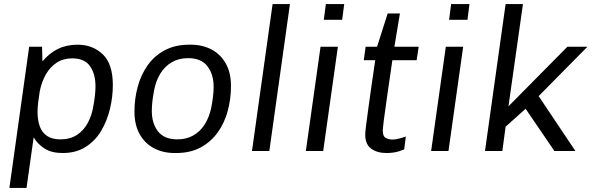

<svg xmlns="http://www.w3.org/2000/svg" viewBox="-20 -740 2899 941"><path d="M26 181 123 -511H186L188 -439Q221 -479 263.5 -500Q306 -521 360 -521Q434 -521 483.5 -474Q533 -427 533 -323Q533 -265 519 -206.5Q505 -148 476 -99Q447 -50 400 -20Q353 10 287 10Q233 10 198.5 -12Q164 -34 145 -67L110 181ZM276 -57Q324 -57 357.5 -79Q391 -101 411 -139Q431 -177 438 -223Q443 -250 445.5 -274Q448 -298 448 -316Q448 -378 421 -416Q394 -454 334 -454Q290 -454 258 -433Q226 -412 205.5 -376.5Q185 -341 175 -294Q170 -264 167 -238Q164 -212 164 -192Q164 -151 175 -120.5Q186 -90 211 -73.5Q236 -57 276 -57Z M836 10Q779 10 734.5 -13.5Q690 -37 664.5 -82.5Q639 -128 639 -193Q639 -256 655 -315Q671 -374 704 -420.5Q737 -467 788 -494Q839 -521 908 -521H915Q972 -521 1016.5 -497.5Q1061 -474 1086.5 -429Q1112 -384 1112 -318Q1112 -255 1096 -196Q1080 -137 1047 -91Q1014 -45 963.5 -17.5Q913 10 843 10ZM849 -57Q894 -57 928 -76.5Q962 -96 984 -131.5Q1006 -167 1015 -211Q1021 -240 1024 -266.5Q1027 -293 1027 -314Q1027 -376 996.5 -415.5Q966 -455 902 -455Q856 -455 822 -435Q788 -415 766.5 -380.5Q745 -346 736 -301Q730 -271 727 -244.5Q724 -218 724 -197Q724 -135 754.5 -96Q785 -57 849 -57Z M1215 0 1316 -720H1401L1300 0Z M1479 0 1551 -511H1636L1564 0ZM1567 -643 1577 -720H1667L1657 -643Z M1875 10Q1828 10 1799 -11.5Q1770 -33 1770 -80Q1770 -91 1774 -124Q1778 -157 1785 -207Q1792 -257 1800.5 -318Q1809 -379 1819 -445H1763L1772 -511H1828L1880 -674H1940L1913 -511H2032L2022 -445H1903Q1890 -354 1879 -279.5Q1868 -205 1862 -157.5Q1856 -110 1856 -100Q1856 -71 1871.5 -63.5Q1887 -56 1905 -56Q1916 -56 1936 -61Q1956 -66 1969 -71L1961 -8Q1950 -3 1935.5 1.5Q1921 6 1905.5 8Q1890 10 1875 10Z M2093 0 2165 -511H2250L2178 0ZM2181 -643 2191 -720H2281L2271 -643Z M2357 0 2458 -720H2543L2472 -219L2761 -511H2859L2620 -269L2800 0H2697L2556 -207L2458 -119L2442 0Z"/></svg>

Font: Chivo Medium Light
Style: Italic
Weight: 300
Italic angle: -8.05°
Version: Version 2.002